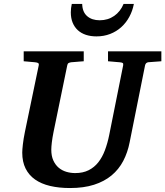

<svg xmlns="http://www.w3.org/2000/svg" viewBox="-20 -929 831 965"><path d="M725.1 -616.2Q718.3 -615.2 714.4 -611.1Q710.4 -606.9 709 -600.1L631.8 -214.8Q621.6 -162.6 599.4 -120.1Q577.1 -77.6 540.8 -47.4Q504.4 -17.1 452.6 -0.5Q400.9 16.1 332 16.1Q276.4 16.1 231.9 5.6Q187.5 -4.9 156.5 -26.6Q125.5 -48.3 108.6 -82Q91.8 -115.7 91.8 -162.1Q91.8 -176.3 95 -203.9Q98.1 -231.4 105 -265.1L174.8 -601.1Q176.3 -609.9 170.9 -612.5Q165.5 -615.2 154.8 -616.2Q146.5 -616.7 137.2 -617.7Q128.9 -618.7 118.9 -619.4Q108.9 -620.1 99.1 -621.1V-670.9H400.9V-621.1Q389.2 -620.1 378.2 -619.4Q367.2 -618.7 358.4 -617.7Q348.1 -616.7 338.9 -616.2Q330.1 -615.2 324.7 -612.1Q319.3 -608.9 317.9 -600.1L249 -265.1Q243.2 -236.3 240.5 -213.4Q237.8 -190.4 237.8 -176.8Q237.8 -145 248 -122.6Q258.3 -100.1 275.1 -85.9Q292 -71.8 313.7 -65.4Q335.4 -59.1 357.9 -59.1Q397 -59.1 425.5 -73.5Q454.1 -87.9 474.1 -113.3Q494.1 -138.7 507.3 -173.8Q520.5 -209 528.8 -250L599.1 -601.1Q600.6 -609.9 596.4 -612.5Q592.3 -615.2 580.1 -616.2Q570.8 -616.7 561.5 -617.7Q553.2 -618.7 543 -619.4Q532.7 -620.1 522.9 -621.1V-670.9H791V-621.1ZM652.8 -909.2Q646 -873.5 629.6 -843.8Q613.3 -814 589.1 -792.2Q564.9 -770.5 533.4 -758.3Q502 -746.1 464.8 -746.1Q435.5 -746.1 411.9 -753.9Q388.2 -761.7 371.3 -777.1Q354.5 -792.5 345.2 -814.9Q335.9 -837.4 335.9 -867.2Q335.9 -877.9 337.2 -888.4Q338.4 -898.9 340.8 -909.2H393.1Q394 -868.7 418 -847.9Q441.9 -827.1 481 -827.1Q522.5 -827.1 554 -849.1Q585.4 -871.1 601.1 -909.2Z"/></svg>

Font: Charis SIL Viet
Style: Bold Italic
Weight: 700
Italic angle: -11°
Foundry: SIL International
Version: Version 5.000